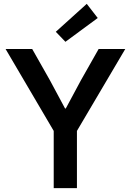

<svg xmlns="http://www.w3.org/2000/svg" viewBox="-20 -973 677 993"><path d="M257.8 -295.9 8.8 -719.7H146.5L238.3 -557.6L316.4 -412.1H320.3L398.4 -557.6L490.2 -719.7H627.9L377.9 -295.9V0H257.8ZM268.6 -808.6 428.7 -953.1 485.4 -879.9 318.4 -756.8Z"/></svg>

Font: Reddit Sans Strawberry SemiBold
Style: Regular
Weight: 600
Designer: Stephen Hutchings
Foundry: Reddit
Version: Version 1.013